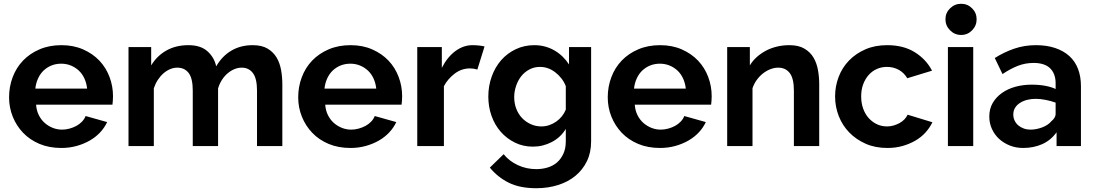

<svg xmlns="http://www.w3.org/2000/svg" viewBox="-20 -773 5795 1016"><path d="M305 10Q240 10 189 -11.5Q138 -33 102.5 -70Q67 -107 47.5 -155.5Q28 -204 28 -258Q28 -314 47 -364.5Q66 -415 102 -452.5Q138 -490 189.5 -512Q241 -534 305 -534Q369 -534 420 -511.5Q471 -489 506 -452Q541 -415 559.5 -366Q578 -317 578 -264Q578 -251 577 -239Q576 -227 575 -219H171Q173 -189 185 -164.5Q197 -140 216 -123Q235 -106 259 -96.5Q283 -87 308 -87Q328 -87 348 -92.5Q368 -98 384.5 -107Q401 -116 414 -129.5Q427 -143 433 -159L547 -127Q533 -97 509.5 -72Q486 -47 454.5 -29Q423 -11 385 -0.5Q347 10 305 10ZM441 -304Q438 -333 426.5 -358Q415 -383 396.5 -400Q378 -417 354.5 -426.5Q331 -436 304 -436Q276 -436 252.5 -426.5Q229 -417 211 -400Q193 -383 181.5 -358Q170 -333 167 -304Z M1474 0H1340V-294Q1340 -357 1318.5 -386Q1297 -415 1259 -415Q1239 -415 1220 -407Q1201 -399 1184 -384.5Q1167 -370 1154 -349.5Q1141 -329 1134 -305V0H1000V-294Q1000 -358 978.5 -386.5Q957 -415 918 -415Q899 -415 880 -407Q861 -399 844.5 -384.5Q828 -370 815 -350Q802 -330 794 -306V0H660V-524H780V-427Q811 -478 861 -506Q911 -534 977 -534Q1042 -534 1078 -501.5Q1114 -469 1124 -422Q1156 -477 1205 -505.5Q1254 -534 1317 -534Q1366 -534 1396.5 -515.5Q1427 -497 1444 -468Q1461 -439 1467.5 -402Q1474 -365 1474 -328Z M1835 10Q1770 10 1719 -11.5Q1668 -33 1632.5 -70Q1597 -107 1577.5 -155.5Q1558 -204 1558 -258Q1558 -314 1577 -364.5Q1596 -415 1632 -452.5Q1668 -490 1719.5 -512Q1771 -534 1835 -534Q1899 -534 1950 -511.5Q2001 -489 2036 -452Q2071 -415 2089.5 -366Q2108 -317 2108 -264Q2108 -251 2107 -239Q2106 -227 2105 -219H1701Q1703 -189 1715 -164.5Q1727 -140 1746 -123Q1765 -106 1789 -96.5Q1813 -87 1838 -87Q1858 -87 1878 -92.5Q1898 -98 1914.5 -107Q1931 -116 1944 -129.5Q1957 -143 1963 -159L2077 -127Q2063 -97 2039.5 -72Q2016 -47 1984.5 -29Q1953 -11 1915 -0.5Q1877 10 1835 10ZM1971 -304Q1968 -333 1956.5 -358Q1945 -383 1926.5 -400Q1908 -417 1884.5 -426.5Q1861 -436 1834 -436Q1806 -436 1782.5 -426.5Q1759 -417 1741 -400Q1723 -383 1711.5 -358Q1700 -333 1697 -304Z M2506 -405Q2487 -411 2467 -411Q2422 -411 2385.5 -383Q2349 -355 2329 -317V0H2188V-524H2318V-414Q2347 -471 2389.5 -502.5Q2432 -534 2480 -534Q2498 -534 2516 -532Q2534 -530 2544 -527Z M2800 3Q2748 3 2704.5 -18.5Q2661 -40 2629.5 -76Q2598 -112 2581 -160Q2564 -208 2564 -262Q2564 -318 2582 -368Q2600 -418 2632 -454.5Q2664 -491 2709 -512.5Q2754 -534 2808 -534Q2838 -534 2865 -526.5Q2892 -519 2915 -505.5Q2938 -492 2957.5 -473Q2977 -454 2991 -432V-524H3108V-25Q3108 34 3086 79.5Q3064 125 3025.5 157Q2987 189 2933.5 206Q2880 223 2818 223Q2731 223 2672.5 194Q2614 165 2572 114L2645 43Q2675 80 2720.5 101Q2766 122 2818 122Q2849 122 2877.5 113.5Q2906 105 2927 87Q2948 69 2961 41Q2974 13 2974 -25V-91Q2947 -46 2900 -21.5Q2853 3 2800 3ZM2845 -104Q2867 -104 2887 -111Q2907 -118 2924 -130Q2941 -142 2954 -158.5Q2967 -175 2974 -193V-317Q2965 -340 2950.5 -358.5Q2936 -377 2917.5 -391Q2899 -405 2879 -412Q2859 -419 2837 -419Q2807 -419 2781.5 -405.5Q2756 -392 2738.5 -370Q2721 -348 2711 -318.5Q2701 -289 2701 -259Q2701 -226 2712 -197.5Q2723 -169 2742.5 -148.5Q2762 -128 2788.5 -116Q2815 -104 2845 -104Z M3473 10Q3408 10 3357 -11.5Q3306 -33 3270.5 -70Q3235 -107 3215.5 -155.5Q3196 -204 3196 -258Q3196 -314 3215 -364.5Q3234 -415 3270 -452.5Q3306 -490 3357.5 -512Q3409 -534 3473 -534Q3537 -534 3588 -511.5Q3639 -489 3674 -452Q3709 -415 3727.5 -366Q3746 -317 3746 -264Q3746 -251 3745 -239Q3744 -227 3743 -219H3339Q3341 -189 3353 -164.5Q3365 -140 3384 -123Q3403 -106 3427 -96.5Q3451 -87 3476 -87Q3496 -87 3516 -92.5Q3536 -98 3552.5 -107Q3569 -116 3582 -129.5Q3595 -143 3601 -159L3715 -127Q3701 -97 3677.5 -72Q3654 -47 3622.5 -29Q3591 -11 3553 -0.5Q3515 10 3473 10ZM3609 -304Q3606 -333 3594.5 -358Q3583 -383 3564.5 -400Q3546 -417 3522.5 -426.5Q3499 -436 3472 -436Q3444 -436 3420.5 -426.5Q3397 -417 3379 -400Q3361 -383 3349.5 -358Q3338 -333 3335 -304Z M4315 0H4181V-294Q4181 -358 4159 -386.5Q4137 -415 4098 -415Q4078 -415 4057 -407Q4036 -399 4017.5 -384.5Q3999 -370 3984.5 -350Q3970 -330 3962 -306V0H3828V-524H3948V-427Q3963 -452 3985 -471.5Q4007 -491 4033.5 -505Q4060 -519 4091.5 -526.5Q4123 -534 4157 -534Q4206 -534 4237 -515.5Q4268 -497 4285 -468Q4302 -439 4308.5 -402Q4315 -365 4315 -328Z M4676 10Q4611 10 4560.5 -12.5Q4510 -35 4474 -72Q4438 -109 4418.5 -158.5Q4399 -208 4399 -263Q4399 -317 4418 -366.5Q4437 -416 4473 -453Q4509 -490 4559.5 -512Q4610 -534 4675 -534Q4761 -534 4821 -496.5Q4881 -459 4912 -399L4781 -359Q4764 -388 4736 -403.5Q4708 -419 4673 -419Q4645 -419 4620 -408Q4595 -397 4576.5 -376Q4558 -355 4547.5 -326.5Q4537 -298 4537 -263Q4537 -228 4547.5 -198.5Q4558 -169 4577 -148Q4596 -127 4620.5 -115.5Q4645 -104 4674 -104Q4692 -104 4709 -109Q4726 -114 4740.5 -122Q4755 -130 4766 -141.5Q4777 -153 4783 -166L4914 -126Q4900 -97 4877.5 -72Q4855 -47 4824 -29Q4793 -11 4756 -0.5Q4719 10 4676 10Z M4996 0V-524H5130V0ZM4983 -671Q4983 -705 5007.5 -729Q5032 -753 5066 -753Q5100 -753 5124 -729Q5148 -705 5148 -671Q5148 -637 5124 -612.5Q5100 -588 5066 -588Q5032 -588 5007.5 -612.5Q4983 -637 4983 -671Z M5571 0V-73Q5540 -30 5494.5 -10Q5449 10 5394 10Q5356 10 5323.5 -3Q5291 -16 5267 -38Q5243 -60 5229 -90.5Q5215 -121 5215 -156Q5215 -197 5233 -228Q5251 -259 5282 -281Q5313 -303 5353.5 -314Q5394 -325 5438 -325Q5481 -325 5513.5 -318.5Q5546 -312 5566 -302V-333Q5566 -358 5558.5 -378Q5551 -398 5536.5 -412Q5522 -426 5500 -433Q5478 -440 5450 -440Q5406 -440 5367 -425Q5328 -410 5285 -381L5244 -466Q5293 -497 5347 -515.5Q5401 -534 5462 -534Q5519 -534 5563.5 -519Q5608 -504 5638.5 -476.5Q5669 -449 5684.5 -408.5Q5700 -368 5700 -317V0ZM5544 -132Q5554 -140 5560 -150Q5566 -160 5566 -169V-230Q5541 -239 5513 -244.5Q5485 -250 5460 -250Q5438 -250 5417 -245Q5396 -240 5379 -229.5Q5362 -219 5352 -203.5Q5342 -188 5342 -167Q5342 -150 5349 -135Q5356 -120 5368.5 -109.5Q5381 -99 5397.5 -93Q5414 -87 5433 -87Q5448 -87 5463.5 -90Q5479 -93 5494 -98.5Q5509 -104 5522 -112.5Q5535 -121 5544 -132Z"/></svg>

Font: Rising Sun
Style: Bold
Weight: 700
Designer: Matt McInerney, Pablo Impallari, Rodrigo Fuenzalida (Raleway font), Stephen Hutchings (Greek), Cristiano Sobral (main ch
Foundry: The Rising Sun Project Authors
Version: Version 4.327; ttfautohint (v1.8.4.7-5d5b-dirty)